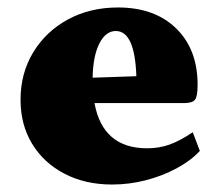

<svg xmlns="http://www.w3.org/2000/svg" viewBox="-20 -482 590 514"><path d="M280 12Q208 12 152.5 -17Q97 -46 66 -97Q35 -148 35 -215Q35 -286 69 -342Q103 -398 162 -430Q221 -462 296 -462Q394 -462 451.5 -406Q509 -350 509 -255Q509 -224 502 -215Q495 -206 472 -206H233Q255 -85 374 -85Q406 -85 434 -95Q462 -105 496 -128L515 -78Q491 -52 453 -31.5Q415 -11 370.5 0.5Q326 12 280 12ZM290 -399Q263 -399 246 -365.5Q229 -332 228 -274L345 -278Q341 -399 290 -399Z"/></svg>

Font: Petrona Black
Style: Regular
Weight: 900
Designer: Ringo R. Seeber
Foundry: Ringo R. Seeber
Version: Version 2.001; ttfautohint (v1.8.3)